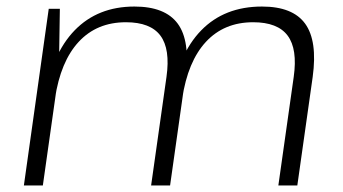

<svg xmlns="http://www.w3.org/2000/svg" viewBox="-20 -567 1048 587"><path d="M878 -332Q890 -417 859.5 -458Q829 -499 754 -499Q665 -499 609.5 -439Q554 -379 537 -265L496 -201L505 -265Q524 -401 595 -474Q666 -547 781 -547Q875 -547 913 -494.5Q951 -442 936 -332L889 0H831ZM129 -540H163L160 -346L111 0H53ZM489 -332Q501 -417 470.5 -458Q440 -499 365 -499Q276 -499 220.5 -439Q165 -379 148 -265L107 -201L117 -265Q138 -402 208.5 -474.5Q279 -547 391 -547Q485 -547 523.5 -494.5Q562 -442 547 -332L500 0H442Z"/></svg>

Font: Pathway Extreme 8pt Thin 12pt
Style: Italic
Weight: 100
Italic angle: -8°
Version: Version 1.001;gftools[0.9.26]